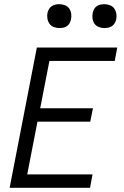

<svg xmlns="http://www.w3.org/2000/svg" viewBox="-20 -897 590 917"><path d="M26 0 156 -670H540L528 -606H216L172 -380H424L411 -316H159L110 -64H422L410 0ZM479 -763Q465 -763 452 -768Q439 -773 431.5 -783.5Q424 -794 422 -808Q420 -822 423 -836Q425 -845 429.5 -853.5Q434 -862 442 -867.5Q450 -873 459.5 -875Q469 -877 478 -877Q492 -877 505 -872Q518 -867 525.5 -856.5Q533 -846 535.5 -832Q538 -818 535 -804Q533 -795 528 -786.5Q523 -778 515 -772.5Q507 -767 497.5 -765Q488 -763 479 -763ZM264 -763Q250 -763 237 -768Q224 -773 216.5 -783.5Q209 -794 206.5 -808Q204 -822 207 -836Q209 -845 214 -853.5Q219 -862 227 -867.5Q235 -873 244.5 -875Q254 -877 263 -877Q277 -877 290 -872Q303 -867 310.5 -856.5Q318 -846 320 -832Q322 -818 319 -804Q317 -795 312.5 -786.5Q308 -778 300 -772.5Q292 -767 282.5 -765Q273 -763 264 -763Z"/></svg>

Font: Lode
Style: Italic
Weight: 400
Italic angle: -11°
Monospace: yes
Designer: Belleve Invis
Foundry: Belleve Invis
Version: Version 29.2.0; ttfautohint (v1.8.3)